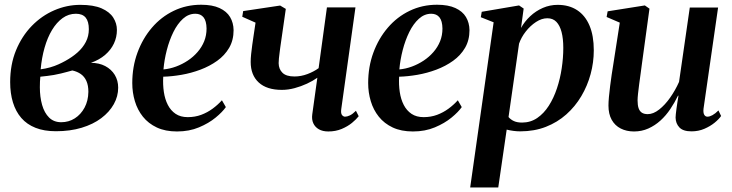

<svg xmlns="http://www.w3.org/2000/svg" viewBox="-20 -558 3168 831"><path d="M222 10Q171 10 133.8 -4.8Q96.5 -19.5 72.2 -47.5Q48 -75.5 36 -114.8Q24 -154 24 -202.5Q24 -278.5 49.2 -340Q74.5 -401.5 117.5 -445.8Q160.5 -490 215 -513.5Q269.5 -537 327.5 -537Q385 -537 419.8 -521.8Q454.5 -506.5 470.2 -481.8Q486 -457 486 -428.5Q486 -397 473 -369.5Q460 -342 435 -320.5Q410 -299 373.5 -286Q409 -286 435.5 -272Q462 -258 476.8 -233.8Q491.5 -209.5 491.5 -178.5Q491.5 -141 472.5 -107Q453.5 -73 418.2 -46.5Q383 -20 333.2 -5Q283.5 10 222 10ZM245 -29Q277.5 -29 303.8 -45.8Q330 -62.5 346 -92.2Q362 -122 362.5 -160.5Q362.5 -188.5 354 -207.5Q345.5 -226.5 329.8 -237.5Q314 -248.5 293 -253Q283.5 -250.5 271 -247Q258.5 -243.5 244 -240Q229.5 -236.5 213 -233.5Q200 -231.5 185.5 -229.5Q171 -227.5 154.5 -226Q153.5 -216 153 -204.8Q152.5 -193.5 152.5 -180.5Q152.5 -138.5 162.2 -104Q172 -69.5 192.5 -49.2Q213 -29 245 -29ZM156 -258Q178 -261 197.2 -266.5Q216.5 -272 233 -279.5Q249.5 -287 263 -294.5Q293 -311 315.8 -331.2Q338.5 -351.5 351.5 -376.5Q364.5 -401.5 364.5 -431.5Q364.5 -465 350.8 -481.8Q337 -498.5 308.5 -498.5Q277 -498.5 251 -479.8Q225 -461 205.2 -428.2Q185.5 -395.5 173 -351.8Q160.5 -308 156 -258Z M957.5 -94.5Q943 -73.5 913.2 -49Q883.5 -24.5 841.2 -6.8Q799 11 746 11Q695.5 11 658.8 -6.2Q622 -23.5 598.5 -53Q575 -82.5 563.8 -120Q552.5 -157.5 552.5 -198.5Q552.5 -269 575 -330.2Q597.5 -391.5 637.5 -438.2Q677.5 -485 732 -511.2Q786.5 -537.5 850.5 -537.5Q899 -537.5 930 -523.2Q961 -509 975.8 -484.2Q990.5 -459.5 991 -427.5Q991 -384 971.8 -351Q952.5 -318 920 -294.8Q887.5 -271.5 847.5 -256.5Q807.5 -241.5 765.5 -234.2Q723.5 -227 686.5 -226Q684.5 -191.5 689.2 -159.8Q694 -128 706.5 -103.8Q719 -79.5 740.2 -65.2Q761.5 -51 792.5 -51Q824 -51 850.8 -61Q877.5 -71 900 -87.5Q922.5 -104 940.5 -124ZM825.5 -498.5Q796 -498.5 772 -476.8Q748 -455 730.5 -419.5Q713 -384 702 -341.5Q691 -299 687.5 -257.5Q715 -260 742 -270Q769 -280 792.8 -295.8Q816.5 -311.5 835 -332.8Q853.5 -354 863.8 -379.5Q874 -405 874 -434.5Q873.5 -467.5 861 -483Q848.5 -498.5 825.5 -498.5Z M1217 -519.5 1193 -352.5Q1192 -343.5 1190.2 -330.5Q1188.5 -317.5 1187.2 -305.2Q1186 -293 1186 -284.5Q1186.5 -258.5 1202.8 -242.8Q1219 -227 1254.5 -227Q1283 -227 1310.8 -237.5Q1338.5 -248 1359 -263L1395 -526H1518.5L1457 -86Q1454.5 -67.5 1460.2 -60.2Q1466 -53 1473.5 -53Q1482.5 -53 1494.2 -58.5Q1506 -64 1520.5 -78.5L1532.5 -55Q1522 -41.5 1503.5 -26.2Q1485 -11 1459 0Q1433 11 1401 11Q1376.5 11 1360 1.5Q1343.5 -8 1336 -24.5Q1328.5 -41 1331.5 -63L1353.5 -221.5Q1334.5 -208 1308.8 -196Q1283 -184 1255 -176.5Q1227 -169 1200 -169Q1134.5 -169 1099.8 -201Q1065 -233 1065 -290Q1065 -305 1067 -324.5Q1069 -344 1071.8 -363.8Q1074.5 -383.5 1077 -399.5L1086 -460L1028.5 -485.5L1032.5 -510L1192.5 -534Z M1978.5 -94.5Q1964 -73.5 1934.2 -49Q1904.5 -24.5 1862.2 -6.8Q1820 11 1767 11Q1716.5 11 1679.8 -6.2Q1643 -23.5 1619.5 -53Q1596 -82.5 1584.8 -120Q1573.5 -157.5 1573.5 -198.5Q1573.5 -269 1596 -330.2Q1618.5 -391.5 1658.5 -438.2Q1698.5 -485 1753 -511.2Q1807.5 -537.5 1871.5 -537.5Q1920 -537.5 1951 -523.2Q1982 -509 1996.8 -484.2Q2011.5 -459.5 2012 -427.5Q2012 -384 1992.8 -351Q1973.5 -318 1941 -294.8Q1908.5 -271.5 1868.5 -256.5Q1828.5 -241.5 1786.5 -234.2Q1744.5 -227 1707.5 -226Q1705.5 -191.5 1710.2 -159.8Q1715 -128 1727.5 -103.8Q1740 -79.5 1761.2 -65.2Q1782.5 -51 1813.5 -51Q1845 -51 1871.8 -61Q1898.5 -71 1921 -87.5Q1943.5 -104 1961.5 -124ZM1846.5 -498.5Q1817 -498.5 1793 -476.8Q1769 -455 1751.5 -419.5Q1734 -384 1723 -341.5Q1712 -299 1708.5 -257.5Q1736 -260 1763 -270Q1790 -280 1813.8 -295.8Q1837.5 -311.5 1856 -332.8Q1874.5 -354 1884.8 -379.5Q1895 -405 1895 -434.5Q1894.5 -467.5 1882 -483Q1869.5 -498.5 1846.5 -498.5Z M2015 253.5 2116.5 -461.5 2061 -483.5 2065 -507 2226.5 -534.5 2246.5 -521 2235 -437Q2250.5 -465 2274.8 -487.8Q2299 -510.5 2329.5 -523.8Q2360 -537 2393.5 -537Q2443 -537 2478 -514Q2513 -491 2531.5 -447.2Q2550 -403.5 2550 -340.5Q2550 -288 2536.2 -237.2Q2522.5 -186.5 2496 -141.8Q2469.5 -97 2431 -62.8Q2392.5 -28.5 2342.5 -9Q2292.5 10.5 2231.5 10.5Q2217.5 10.5 2202.2 8.5Q2187 6.5 2173 3L2136.5 253.5ZM2181 -51.5Q2190 -40.5 2204.2 -34Q2218.5 -27.5 2239.5 -27.5Q2276 -27.5 2305 -47.2Q2334 -67 2355.2 -100.2Q2376.5 -133.5 2390.5 -175.5Q2404.5 -217.5 2411.2 -262.8Q2418 -308 2418 -350.5Q2418 -391 2410.5 -419.5Q2403 -448 2388 -463.5Q2373 -479 2349 -479Q2324.5 -479 2299.8 -462.8Q2275 -446.5 2255.5 -421.5Q2236 -396.5 2226.5 -369Z M2724 11Q2691.5 11 2666.5 -1.8Q2641.5 -14.5 2627.5 -39.5Q2613.5 -64.5 2613.5 -101Q2613.5 -116 2615.5 -138.5Q2617.5 -161 2620.8 -186.2Q2624 -211.5 2627.5 -235.2Q2631 -259 2634 -276.5L2662.5 -460L2605.5 -484.5L2610 -509L2771 -534.5L2791 -520.5L2758.5 -283Q2756 -263.5 2752.8 -240.2Q2749.5 -217 2746.5 -194.2Q2743.5 -171.5 2741.5 -152.8Q2739.5 -134 2739.5 -123.5Q2739.5 -102.5 2744 -89.5Q2748.5 -76.5 2758.2 -70.2Q2768 -64 2783.5 -64Q2807.5 -64 2832.8 -83.8Q2858 -103.5 2880.5 -135.5Q2903 -167.5 2919 -203.5L2965.5 -525.5H3088L3025 -88Q3023 -70.5 3027.8 -61.8Q3032.5 -53 3042 -53Q3051.5 -53 3063.5 -59.5Q3075.5 -66 3089.5 -80L3101 -56Q3091.5 -42 3072.8 -26.8Q3054 -11.5 3028.5 -0.5Q3003 10.5 2973 10.5Q2936.5 10.5 2920.5 -6.5Q2904.5 -23.5 2904 -49Q2904 -53 2905 -63.8Q2906 -74.5 2908 -88.5Q2910 -102.5 2912.2 -117.2Q2914.5 -132 2916.5 -143.5L2914.5 -144Q2900 -114 2881.2 -86Q2862.5 -58 2838.5 -36.2Q2814.5 -14.5 2786 -1.8Q2757.5 11 2724 11Z"/></svg>

Font: Merriweather 96pt SemiBold
Style: Italic
Weight: 600
Italic angle: -7.8°
Version: Version 2.101